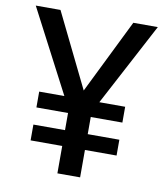

<svg xmlns="http://www.w3.org/2000/svg" viewBox="-81 -781 734 849"><g transform="rotate(10 286.0 -357.0)"><path d="M285 -381 122 -714H11L205 -342H92V-271H234V-194H92V-123H234V0H336V-123H478V-194H336V-271H478V-342H362L559 -714H449Z"/></g></svg>

Font: Noto Sans Bamum Medium
Style: Regular
Weight: 500
Designer: Monotype Design Team
Foundry: Monotype Imaging Inc.
Version: Version 2.002